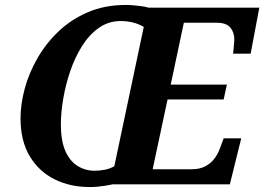

<svg xmlns="http://www.w3.org/2000/svg" viewBox="-20 -745 1068 776"><path d="M342 11Q263.4 11 200.2 -20.5Q137 -52 100 -114Q63 -176 63 -266Q63 -324 80 -387Q97 -450 131.5 -510Q166 -570 217 -618.5Q268 -667 336 -696Q404 -725 489 -725Q504 -725 520 -723.5Q536 -722 551.5 -720Q567 -718 581 -714H1028L993 -528H922Q923 -533 924 -546Q925 -559 926 -571.5Q927 -584 927 -586Q927 -614 911 -633.5Q895 -653 856 -653H723L670 -403H897L884 -343H657.2L597 -61H755Q787 -61 809 -72.5Q831 -84 845.5 -102.5Q860 -121 868 -143L884 -186H955L909 0H436Q422 3 406.3 5.5Q390.5 8 374.8 9.5Q359 11 342 11ZM362 -55Q383.6 -55 403.8 -59Q424 -63 442 -73L561 -636Q544 -647 519.5 -653.5Q495 -660 468 -660Q418.4 -660 379.1 -632Q339.7 -604 311.1 -558.1Q282.4 -512.2 263.6 -456.6Q244.8 -401.1 235.4 -345Q226 -289 226 -241.9Q226 -176.6 244 -135.3Q262 -94 293.2 -74.5Q324.4 -55 362 -55Z"/></svg>

Font: Noto Serif
Style: Italic
Weight: 400
Italic angle: -12°
Designer: Monotype Design Team
Foundry: Monotype Imaging Inc.
Version: Version 2.013